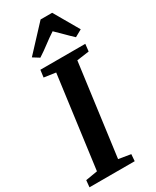

<svg xmlns="http://www.w3.org/2000/svg" viewBox="-253 -1063 917 1129"><g transform="rotate(-30 206.0 -499.0)"><path d="M-4.5 0 0 -46 80.5 -59.5 163.5 -682.5 84.5 -694 91 -743H396L390.5 -694L307 -682.5L224 -59.5L306 -46L302.5 0ZM84 -831 240 -998.5H318.5L415.5 -830.5L368 -804Q341.5 -828.5 317 -853.5Q292.5 -878.5 266.5 -903Q229 -878.5 196.8 -853.8Q164.5 -829 126.5 -804.5Z"/></g></svg>

Font: Merriweather 20pt
Style: Bold Italic
Weight: 700
Italic angle: -7.8°
Version: Version 2.101